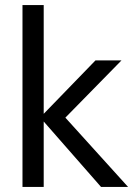

<svg xmlns="http://www.w3.org/2000/svg" viewBox="-20 -740 544 760"><path d="M380 0 139 -275 358 -501H461L210 -245L211 -305L487 0ZM69 0V-720H153V0Z"/></svg>

Font: DM Sans 18pt
Style: Regular
Weight: 400
Designer: Colophon Foundry, Jonny Pinhorn
Foundry: Colophon Foundry
Version: Version 4.004;gftools[0.9.30]